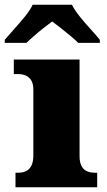

<svg xmlns="http://www.w3.org/2000/svg" viewBox="-53 -786 449 806"><path d="M12 0V-61H24Q43 -61 57 -68Q71 -75 79 -91Q87 -107 87 -135V-409Q87 -434 78.5 -448Q70 -462 56 -468.5Q42 -475 24 -475H5V-536H281V-131Q281 -105 289 -89.5Q297 -74 311.5 -67.5Q326 -61 344 -61H355V0ZM-33 -619Q-17 -638 6.5 -664Q30 -690 52 -717Q74 -744 84 -766H249Q260 -744 281.5 -717Q303 -690 327 -664Q351 -638 366 -619V-606H275Q265 -617 244.5 -634Q224 -651 202.5 -668Q181 -685 166 -696Q151 -685 129.5 -668Q108 -651 88.5 -634Q69 -617 58 -606H-33Z"/></svg>

Font: Noto Serif Bengali Black
Style: Regular
Weight: 900
Version: Version 2.003